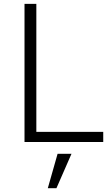

<svg xmlns="http://www.w3.org/2000/svg" viewBox="-20 -738 565 998"><path d="M107.4 0V-717.8H168.9V-52.7H516.6V0ZM228.5 240.2 279.3 61.5H351.6L273.4 240.2Z"/></svg>

Font: Gothic A1 Light
Style: Regular
Weight: 300
Version: Version 2.50